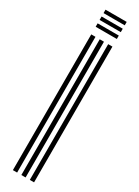

<svg xmlns="http://www.w3.org/2000/svg" viewBox="-250 -963 712 980"><g transform="rotate(30 106.5 -473.0)"><path d="M143.7 0V-800H168.7V0ZM43.9 0V-800H68.8V0ZM93.8 0V-800H118.8V0ZM43.9 -925.5V-945.6H168.7V-925.5ZM43.9 -845V-865.1H168.7V-845ZM43.9 -885.2V-905.4H168.7V-885.2Z"/></g></svg>

Font: Big Shoulders Inline Display SC Thin
Style: Regular
Weight: 100
Designer: Patric King
Foundry: XO Type Co
Version: Version 2.002